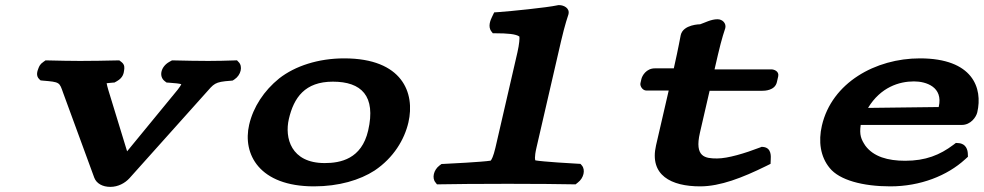

<svg xmlns="http://www.w3.org/2000/svg" viewBox="-20 -718 3843 750"><path d="M630.6 -395.6 639.1 -395.1C664.6 -393.6 682.1 -391.2 688.3 -389.1C687 -385.9 682.4 -377.9 673.9 -367.4L476.5 -126.9L403.1 -366.6C399.8 -378.1 397.6 -386.3 396.6 -392.9C401.8 -393.7 409.6 -394.5 418.7 -395.1L427.3 -395.7L436.8 -401C461.6 -415.1 463.4 -433.1 464.9 -444.1C466 -452.6 468.3 -465.1 454.1 -476L445.9 -482.2L436.2 -482C385.4 -481 348.3 -480 292.8 -480C246.7 -480 217.9 -481 167.5 -482L157.9 -482.2L149.2 -476C136.4 -467.6 132.9 -458.2 130.3 -451.7C126 -440.7 119 -422.2 133.6 -408.5L138.4 -404L145.9 -403.2C215.3 -397.4 211.8 -397 227 -354.4L348.3 -23.7C357 -1.1 380.7 12 411 12C441.2 12 468 -2.5 485.7 -21.8L781.4 -352C816.9 -391.7 817 -398 881.1 -402.6L889 -403.4L896 -408C921.3 -424.7 929.4 -459.3 911.7 -476L905.7 -482.4L895.8 -482C865.2 -481 829.8 -480 793.7 -480C742.2 -480 713.7 -481 661.5 -482L651.9 -482.2L640.8 -476C608.3 -457.6 599.4 -419.5 623.5 -401Z M1206.5 10C1303.7 10 1385.8 -14.6 1443.5 -52C1517.5 -101.7 1560 -173.1 1575.4 -240C1601.8 -354.5 1552.8 -490 1324.3 -490C1223.7 -490 1132.9 -460.4 1070.7 -411.8C1011.1 -363.7 969.3 -300 953.3 -230.9C926.8 -116.2 992.3 10 1206.5 10ZM1418.1 -208C1392.5 -97 1310.2 -81 1248.3 -81C1115.9 -81 1091.5 -180.1 1108.3 -253C1127.7 -336.8 1171.1 -399 1280.2 -399C1391.5 -399 1449.4 -343.8 1418.1 -208Z M1896.6 -90.4C1862.9 -85.2 1737.1 -78.8 1714.4 -77.8L1704.7 -77.4L1696.4 -71.2C1673.9 -54.2 1666.5 -22.3 1681.2 -5.3L1687 2.2L1697.8 2C1739.6 1 1854.2 0 1963.4 0C2068.6 0 2175.2 1 2217.6 2L2228.3 2.2L2237.6 -5.3C2260.2 -22.4 2267.6 -54.6 2252.9 -71.7L2247.5 -77.9L2238 -78.4C2216.9 -79.3 2100 -86.4 2071.4 -91.5C2070.5 -92.4 2066.3 -101.2 2075.7 -141.7L2171.8 -558C2186.6 -621.9 2199.6 -659.4 2200.3 -661.3L2200.4 -661.8L2200.7 -663C2206.1 -686.3 2182.1 -698 2164.4 -698H2160.5L2156.5 -697.1C2116.7 -688.4 1971.8 -673.8 1928.7 -670.9L1910.4 -669.6L1902 -652.1C1896.4 -640.5 1884.6 -614.6 1899.4 -595.3L1905.1 -588H1915.4C1961 -588 1995.1 -585.3 2008.8 -575.3C2010.2 -570 2008.6 -545.5 2001.1 -513L1915.2 -140.7C1907.3 -106.7 1899.9 -93.5 1896.6 -90.4Z M2485.5 -409.5 2481.7 -392.9C2479.3 -382.3 2489.6 -364.3 2505.1 -364.3H2592.1L2542.7 -150.4C2515.7 -33.3 2601.9 10 2714.9 10C2793.6 10 2880.2 -23.9 2972.1 -69.1L2990 -78L2990.7 -95.8C2990.9 -103.6 2995.3 -140.4 2961.7 -143.9L2955.5 -144.5L2949.1 -142C2889.5 -119.1 2823 -99 2781.1 -99C2734.9 -99 2692 -104 2714.1 -199.6L2751.9 -363.4H2957.9C2965.4 -363.4 3007 -363.6 3014.7 -397.2L3019.8 -419.4C3024.4 -439.3 3004.1 -447 2993.2 -447H2771.2L2784.4 -504C2799.1 -567.9 2812.2 -605.4 2812.9 -607.3L2813 -607.8L2813.3 -609C2817.3 -626.2 2803 -642.8 2782.8 -642.8C2757.2 -642.8 2733.5 -629.3 2715 -623.2C2715 -623.2 2648.8 -623 2639.1 -581C2636.2 -568.2 2631.9 -538.9 2612.1 -451.1L2538.1 -451C2504.2 -451 2488.4 -421.9 2485.5 -409.5Z M3550.2 -400C3598.1 -400 3664.8 -378.1 3647 -301C3647 -300.9 3647 -300.7 3646.6 -299.9L3370.8 -296.5C3420.1 -377.6 3492.3 -400 3550.2 -400ZM3713.9 -159.7 3704.3 -152.4C3651.4 -112.5 3595.6 -90 3515.8 -90C3448 -90 3392.4 -105.9 3360.5 -148.6C3343.5 -174 3336.6 -190.9 3342.1 -230H3737.1C3771.9 -230 3793.2 -260.7 3797.5 -279.3C3819.5 -374.5 3780 -490 3573.3 -490C3399.9 -490 3229.2 -394.9 3190.5 -227.3C3176.3 -166.1 3184.3 -105.9 3221.1 -61.6C3259.2 -14.4 3350.4 10 3457.9 10C3575 10 3680 -31.6 3750 -95.7L3761 -105.7L3760.5 -118.6C3759.9 -132.1 3753.7 -157 3724.4 -158.9Z"/></svg>

Font: Linux Libertine Mono O 
Style: Mono Bold Oblique
Weight: 400
Italic angle: -13°
Designer: Philipp H. Poll
Foundry: Philipp H. Poll
Version: Version 5.1.7